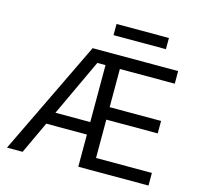

<svg xmlns="http://www.w3.org/2000/svg" viewBox="-123 -1016 1194 1148"><g transform="rotate(15 474.5 -442.0)"><path d="M358.4 -707H887.7V-628.9H547.9V-392.6H866.2V-315.4H547.9V-78.1H893.6V0H459V-628.9H408.2L114.3 0H17.6ZM168.9 -276.4H503.9V-199.2H168.9ZM783.2 -814.5H459V-883.8H783.2Z"/></g></svg>

Font: Pretendard GOV Variable
Style: Regular
Weight: 400
Designer: Base glyphs from Inter by Rasmus Andersson; Hangul glyphs from Noto Sans CJK(Source Han Sans) by Jang Soo-young and Kang
Foundry: Kil Hyung-jin
Version: Version 1.307;Glyphs 3.2 (3192)